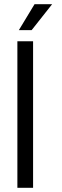

<svg xmlns="http://www.w3.org/2000/svg" viewBox="-20 -897 294 917"><path d="M138 0H63V-700H138ZM70 -753 145 -877H229L131 -753Z"/></svg>

Font: Gudea
Style: Regular
Weight: 400
Designer: Agustina Mingote
Foundry: Agustina Mingote
Version: Version 1.002